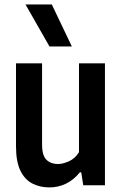

<svg xmlns="http://www.w3.org/2000/svg" viewBox="-20 -828 544 858"><path d="M200.5 9.5Q158.5 9.5 124.8 -7.8Q91 -25 71.2 -65.2Q51.5 -105.5 51.5 -174V-545H168V-182.5Q168 -132.5 187.8 -113.8Q207.5 -95 238.5 -95Q260.5 -95 288 -107.2Q315.5 -119.5 333 -148V-545H449V0H352L343 -58H337Q309.5 -24 274.8 -7.2Q240 9.5 200.5 9.5ZM201 -620.5 94 -808H211.5L301 -620.5Z"/></svg>

Font: Encode Sans Condensed SemiBold
Style: Regular
Weight: 600
Width: 3
Designer: Multiple Designers
Foundry: Impallari Type
Version: Version 3.000; ttfautohint (v1.8.3) -l 8 -r 50 -G 200 -x 14 